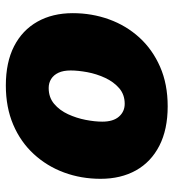

<svg xmlns="http://www.w3.org/2000/svg" viewBox="12 -599 597 661"><g transform="rotate(-90 310.5 -268.5)"><path d="M274.9 10.3Q195.3 10.3 139.4 -18.3Q83.5 -46.9 54.4 -98.9Q25.4 -150.9 25.4 -220.7Q25.4 -287.6 47.1 -346.4Q68.8 -405.3 110.6 -450.7Q152.3 -496.1 211.9 -521.5Q271.5 -546.9 346.7 -546.9Q426.3 -546.9 481.7 -518.6Q537.1 -490.2 566.4 -438.2Q595.7 -386.2 595.7 -316.4Q595.7 -251 574.5 -191.9Q553.2 -132.8 512 -87.4Q470.7 -42 411.1 -15.9Q351.6 10.3 274.9 10.3ZM283.7 -137.7Q315.4 -137.7 337.4 -156.7Q359.4 -175.8 373 -205.3Q386.7 -234.9 392.6 -266.8Q398.4 -298.8 398.4 -323.7Q398.4 -349.1 390.6 -365.7Q382.8 -382.3 369.1 -390.9Q355.5 -399.4 337.9 -399.4Q305.7 -399.4 283.4 -380.6Q261.2 -361.8 247.8 -332.8Q234.4 -303.7 228.3 -272.2Q222.2 -240.7 222.2 -214.8Q222.2 -177.2 239.5 -157.5Q256.8 -137.7 283.7 -137.7Z"/></g></svg>

Font: Inter 18pt Black
Style: Italic
Weight: 900
Italic angle: -9.3988°
Designer: Rasmus Andersson
Foundry: rsms
Version: Version 4.001;git-66647c0bb